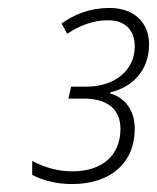

<svg xmlns="http://www.w3.org/2000/svg" viewBox="-20 -873 395 483"><path d="M161 -410C259 -410 319 -464 319 -549C319 -597 293 -628 257 -638L258 -641C311 -653 355 -694 355 -761C355 -814 320 -853 255 -853C207 -853 167 -837 135 -814L149 -788C180 -808 212 -822 252 -822C296 -822 319 -796 319 -756C319 -698 271 -655 197 -655H159L152 -625H191C248 -625 283 -600 283 -549C283 -482 237 -442 162 -442C123 -442 90 -453 61 -468V-433C86 -420 120 -410 161 -410Z"/></svg>

Font: Noto Sans SemiCondensed ExtraLight
Style: Italic
Weight: 200
Width: 4
Italic angle: -12°
Designer: Monotype Design Team
Foundry: Monotype Imaging Inc.
Version: Version 2.013